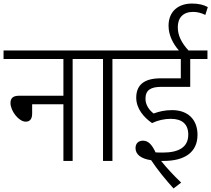

<svg xmlns="http://www.w3.org/2000/svg" viewBox="-20 -906 1190 1081"><path d="M0 -622V-574H337V-367H87C51 -367 39 -351 39 -326C39 -282 85 -221 125 -221C147 -221 161 -235 161 -266V-319H337V0H389V-574H489V-622Z M613 -574H712V-622H475V-574H560V0H613Z M942 -237C1004 -237 1040 -208 1040 -148C1040 -75 983 -47 897 -47C885 -47 871 -47 856 -48C834 -95 813 -114 785 -114C759 -114 743 -98 743 -72C743 -36 775 -12 831 -4C867 50 910 103 957 155L1000 122C958 82 919 40 887 0C892 0 897 0 902 0C1016 0 1092 -46 1092 -147C1092 -231 1040 -286 949 -286C907 -286 875 -278 845 -267C822 -284 799 -314 799 -350C799 -400 830 -417 889 -417H1051V-574H1148V-622H1041C1001 -666 981 -707 981 -753C981 -805 1010 -839 1067 -839C1092 -839 1113 -833 1136 -822L1150 -866C1127 -879 1098 -886 1061 -886C985 -886 929 -843 929 -761C929 -708 954 -660 987 -622H698V-574H998V-465H884C792 -465 747 -428 747 -356C747 -294 790 -245 836 -213C869 -229 906 -237 942 -237Z"/></svg>

Font: Noto Sans Devanagari SemiCondensed Light
Style: Regular
Weight: 300
Width: 4
Designer: Jelle Bosma - Monotype Design Team
Foundry: Monotype Imaging Inc.
Version: Version 2.004